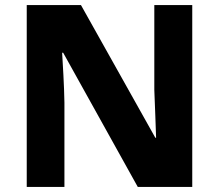

<svg xmlns="http://www.w3.org/2000/svg" viewBox="-20 -734 861 754"><path d="M735 0V-714H586V-381Q588 -332 590 -278Q592 -224 593 -193H590L298 -714H85V0H233V-331Q232 -384 229 -439Q226 -494 224 -527H228L521 0Z"/></svg>

Font: Noto Sans UI Extra
Style: Regular
Weight: 800
Designer: Monotype Design Team
Foundry: Monotype Imaging Inc.
Version: Version 1.901